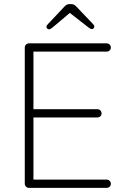

<svg xmlns="http://www.w3.org/2000/svg" viewBox="-20 -910 607 930"><path d="M120 -700H497Q505 -700 511 -694Q517 -688 517 -680Q517 -671 511 -665.5Q505 -660 497 -660H132L142 -677V-367L130 -381H452Q460 -381 466 -375Q472 -369 472 -361Q472 -352 466 -346.5Q460 -341 452 -341H132L142 -352V-35L138 -40H497Q505 -40 511 -34Q517 -28 517 -20Q517 -11 511 -5.5Q505 0 497 0H120Q112 0 106 -6Q100 -12 100 -20V-680Q100 -688 106 -694Q112 -700 120 -700ZM315 -850 326 -854 236 -778Q231 -774 226.5 -771Q222 -768 217 -768Q212 -768 208.5 -772Q205 -776 205 -780Q205 -783 206.5 -786Q208 -789 211 -792L292 -878Q298 -884 303 -887Q308 -890 316 -890H326Q334 -890 339 -887Q344 -884 350 -878L431 -793Q434 -790 435.5 -787Q437 -784 437 -781Q437 -777 433.5 -773Q430 -769 425 -769Q421 -769 416 -772Q411 -775 406 -779Z"/></svg>

Font: Quicksand Variable Light
Style: Regular
Weight: 300
Designer: Andrew Paglinawan
Foundry: Andrew Paglinawan
Version: Version 3.004